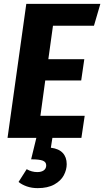

<svg xmlns="http://www.w3.org/2000/svg" viewBox="-20 -713 539 993"><path d="M254 -580 230 -407H416L400 -297H214L189 -114H418L401 0H251L243 51Q284 56 304.5 78Q325 100 325 136Q325 165 310 193.5Q295 222 261 241Q227 260 175 260Q144 260 118.5 251Q93 242 76 228L118 162Q144 177 173 177Q194 177 206.5 168Q219 159 219 142Q219 125 201.5 118Q184 111 141 111L168 0H19L116 -693H499L466 -580Z"/></svg>

Font: Fira Sans Condensed
Style: Bold Italic
Weight: 700
Width: 3
Italic angle: -8°
Designer: Carrois Corporate & Edenspiekermann AG
Foundry: Carrois Corporate GbR & Edenspiekermann AG
Version: Version 4.203